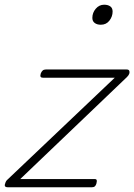

<svg xmlns="http://www.w3.org/2000/svg" viewBox="-28 -795 570 815"><path d="M6 0Q-10 0 -7.5 -11.5Q-5 -23 1 -30L459 -465H155Q147 -465 144.5 -469Q142 -473 145 -483Q148 -491 153 -495.5Q158 -500 166 -500H510Q518 -500 520.5 -495Q523 -490 521 -483Q519 -476 511 -468L58 -35H373Q381 -35 382.5 -30.5Q384 -26 381 -15Q379 -8 374.5 -4Q370 0 361 0ZM400 -690Q384 -690 374 -697.5Q364 -705 364 -719Q364 -741 378.5 -758Q393 -775 414 -775Q430 -775 440 -768Q450 -761 450 -746Q450 -725 436.5 -707.5Q423 -690 400 -690Z"/></svg>

Font: Playwrite CO Thin
Style: Regular
Weight: 250
Version: Version 1.002